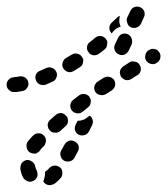

<svg xmlns="http://www.w3.org/2000/svg" viewBox="-43 -246 502 576"><path d="M105 258Q108 255 112 253Q116 251 120 251Q125 250 129 252Q133 253 137 256Q144 262 144 271Q145 281 139 288Q132 296 126 301Q122 304 119 306Q115 308 110 309Q106 310 102 309Q97 308 94 306Q90 303 87 299Q87 299 87 299Q87 298 87 298Q89 293 90 288Q93 279 92 270Q92 270 92 270Q92 270 93 269Q93 269 94 268Q96 267 98 265Q101 263 105 258ZM50 237Q49 236 48 236Q45 235 43 234Q41 234 40 234Q39 234 37 234Q33 235 29 237Q25 240 22 243Q20 247 19 251Q18 255 18 260Q20 275 27 288Q30 292 33 294Q37 297 41 298Q45 300 50 299Q54 298 58 296Q66 292 69 283Q71 274 67 265Q64 260 63 254Q62 248 59 244Q55 239 50 237ZM149 236Q157 240 166 238Q175 236 180 228Q185 219 190 209Q195 201 193 192Q190 183 182 179Q174 174 165 176Q156 179 151 187Q146 196 141 205Q136 213 139 222Q141 231 149 236ZM95 176Q95 171 93 167Q91 163 88 160Q81 153 72 154Q63 154 56 161Q47 170 40 179Q35 187 37 196Q38 205 46 211Q50 213 54 214Q58 215 63 215Q67 214 71 211Q75 209 77 205Q82 198 89 192Q92 189 93 184Q95 180 95 176ZM193 158Q202 162 211 159Q219 157 224 148L233 130Q237 122 235 114Q233 105 226 101Q223 103 219 106Q213 112 204 114Q197 117 190 116L184 128Q180 136 182 145Q185 154 193 158ZM161 117Q161 113 160 108Q158 104 155 101Q149 94 140 93Q131 93 124 99L108 113Q101 119 100 128Q100 138 106 145Q112 152 121 152Q131 153 138 147L153 133Q157 130 159 126Q161 122 161 117ZM229 61Q230 56 229 52Q227 48 225 44Q219 37 210 36Q200 35 193 41Q185 47 176 54Q169 60 168 69Q167 78 173 86Q179 93 189 94Q198 95 205 89Q213 82 221 76Q225 73 227 69Q229 65 229 61ZM300 -5Q298 -9 294 -11Q291 -14 286 -15Q282 -16 278 -16Q273 -15 269 -13Q260 -8 250 -1Q246 1 244 5Q241 8 240 13Q239 17 240 22Q241 26 243 30Q249 38 258 39Q267 41 275 36Q284 30 291 26Q299 21 302 12Q304 3 300 -5ZM38 18Q44 11 42 1Q40 -8 33 -13Q25 -18 16 -17Q8 -15 2 -15Q-1 -15 -2 -14Q-11 -14 -17 -7Q-24 0 -23 9Q-23 18 -16 24Q-9 31 0 30Q2 30 7 30Q15 29 24 27Q33 26 38 18ZM126 -30Q122 -39 114 -42Q105 -46 96 -42Q87 -38 78 -34Q69 -31 65 -23Q61 -14 65 -5Q68 3 76 7Q85 11 94 8Q104 4 114 -1Q123 -4 126 -13Q130 -22 126 -30ZM368 -20H369Q377 -25 379 -34Q381 -44 376 -51Q374 -55 370 -58Q367 -60 362 -61Q358 -62 353 -62Q349 -61 345 -59L344 -58L327 -47Q324 -45 321 -41Q318 -38 317 -33Q316 -29 317 -25Q318 -20 320 -16Q325 -9 334 -6Q343 -4 351 -9ZM206 -58Q207 -63 207 -67Q206 -71 203 -75Q198 -83 189 -85Q180 -87 172 -82Q164 -77 155 -72Q147 -67 145 -58Q142 -49 147 -41Q152 -33 161 -30Q170 -28 178 -33Q187 -38 196 -44Q200 -47 203 -50Q205 -54 206 -58ZM438 -73Q439 -78 438 -82Q437 -87 434 -90Q429 -98 420 -99Q410 -101 403 -95Q403 -95 402 -95Q394 -89 393 -80Q391 -71 396 -63Q399 -60 403 -57Q407 -55 411 -54Q415 -53 420 -54Q424 -55 428 -58Q429 -58 429 -59Q433 -61 435 -65Q438 -69 438 -73ZM246 -81Q242 -80 238 -80Q233 -81 229 -83Q225 -85 223 -89Q217 -96 218 -105Q219 -115 227 -120Q235 -127 243 -133Q250 -139 259 -138Q268 -137 274 -130Q276 -127 278 -124Q279 -121 279 -117Q278 -112 277 -106Q276 -104 275 -102Q273 -100 271 -98Q263 -91 254 -85Q251 -82 246 -81ZM313 -83Q321 -79 330 -82Q339 -86 343 -94L352 -113Q355 -122 352 -130Q349 -139 341 -143Q332 -147 323 -144Q315 -141 311 -132L302 -113Q298 -105 301 -96Q304 -87 313 -83ZM292 -178Q299 -185 307 -192Q309 -194 311 -196Q314 -197 317 -198Q315 -193 315 -187Q314 -178 318 -169Q318 -167 319 -166Q317 -165 316 -165Q307 -162 300 -155Q295 -151 292 -145Q292 -145 292 -146Q292 -146 292 -146Q285 -153 285 -162Q285 -171 292 -178ZM339 -177Q340 -173 343 -169Q346 -166 350 -164Q359 -160 368 -164Q376 -167 380 -175L389 -195Q391 -199 391 -203Q391 -208 390 -212Q388 -216 385 -219Q382 -223 378 -224Q369 -228 361 -225Q352 -222 348 -213L339 -194Q337 -190 337 -186Q337 -181 339 -177Z"/></svg>

Font: FRB American Cursive Guidelines Dashed Extrabold
Style: Bold Italic
Weight: 800
Italic angle: -25°
Version: Version 2.0;Modular Font Editor K font №1